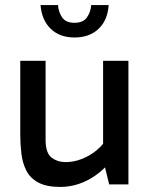

<svg xmlns="http://www.w3.org/2000/svg" viewBox="-20 -728 591 758"><path d="M218 10Q163 10 131 -7.5Q99 -25 84 -54.5Q69 -84 64.5 -121Q60 -158 60 -197V-488H160V-176Q160 -124 183.5 -106Q207 -88 239 -88Q272 -88 304.5 -101Q337 -114 363.5 -136.5Q390 -159 403 -185V-129H387V-488H487V0H411L390 -86L415 -89Q389 -58 357 -35.5Q325 -13 290 -1.5Q255 10 218 10ZM274 -580Q216 -580 180.5 -614Q145 -648 140 -708H209Q211 -680 225.5 -659Q240 -638 274 -638Q308 -638 323 -659Q338 -680 340 -708H409Q405 -648 369 -614Q333 -580 274 -580Z"/></svg>

Font: Gabarito
Style: Regular
Weight: 400
Designer: Leandro Assis / Alvaro Franca / Felipe Casaprima
Foundry: Naipe Foundry
Version: Version 1.000